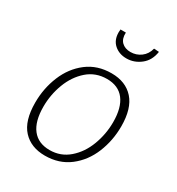

<svg xmlns="http://www.w3.org/2000/svg" viewBox="-180 -866 913 988"><g transform="rotate(30 277.0 -372.0)"><path d="M500 -320Q500 -236 469.5 -161Q439 -86 378.5 -39.5Q318 7 234 7Q151 7 103 -45Q55 -97 55 -205Q55 -290 86 -365Q117 -440 177 -486Q237 -532 321 -532Q405 -532 452.5 -479Q500 -426 500 -320ZM102 -208Q102 -121 137.5 -75.5Q173 -30 241 -30Q306 -30 354.5 -72Q403 -114 428 -180.5Q453 -247 453 -318Q453 -404 418 -449.5Q383 -495 315 -495Q248 -495 200 -453Q152 -411 127 -345Q102 -279 102 -208ZM246 -733Q246 -744 247 -750H279Q277 -713 296.5 -694Q316 -675 349 -675Q383 -675 410 -695Q437 -715 446 -751L476 -749Q468 -695 430.5 -665.5Q393 -636 347 -636Q304 -636 275 -661.5Q246 -687 246 -733Z"/></g></svg>

Font: Bitter Pro Light
Style: Italic
Weight: 300
Italic angle: -9°
Designer: Sol Matas, and Bitter project Authors
Foundry: Sol Matas
Version: Version 1.010